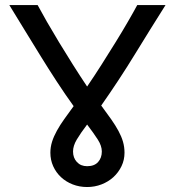

<svg xmlns="http://www.w3.org/2000/svg" viewBox="-20 -733 707 765"><path d="M385.7 -129.4Q385.7 -151.9 369.6 -177Q353.5 -202.1 327.1 -236.8Q300.8 -202.1 285.9 -177Q271 -151.9 271 -129.4Q271 -104 286.4 -87.4Q301.8 -70.8 327.1 -70.8Q356 -70.8 370.8 -87.4Q385.7 -104 385.7 -129.4ZM639.6 -712.9Q579.1 -617.2 516.8 -515.6Q454.6 -414.1 383.3 -312.5Q405.8 -282.2 423.1 -257.6Q440.4 -232.9 452.1 -211.2Q463.9 -189.5 470 -168.5Q476.1 -147.5 476.1 -124.5Q476.1 -95.7 464.1 -70.8Q452.1 -45.9 431.9 -27.3Q411.6 -8.8 384.5 1.7Q357.4 12.2 327.1 12.2Q296.4 12.2 269.5 1.7Q242.7 -8.8 222.9 -27.3Q203.1 -45.9 191.9 -70.8Q180.7 -95.7 180.7 -124.5Q180.7 -147 187.5 -168.5Q194.3 -189.9 206.8 -212.4Q219.2 -234.9 236.3 -258.8Q253.4 -282.7 273.4 -310.1Q239.3 -357.4 206.3 -408Q173.3 -458.5 141.6 -510Q109.9 -561.5 78.6 -612.5Q47.4 -663.6 17.1 -712.9H129.9Q144.5 -685.5 166.7 -646.7Q189 -607.9 215.3 -564.5Q241.7 -521 270.5 -475.3Q299.3 -429.7 327.1 -388.2Q355.5 -429.7 384.5 -475.3Q413.6 -521 440.4 -564.5Q467.3 -607.9 489.7 -646.7Q512.2 -685.5 526.9 -712.9Z"/></svg>

Font: Andika Afr
Style: Regular
Weight: 400
Designer: Victor Gaultney, Annie Olsen, Julie Remington, Don Collingsworth, Eric Hays, Becca Hirsbrunner
Foundry: SIL International
Version: Version 5.000